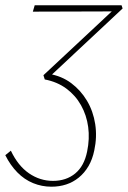

<svg xmlns="http://www.w3.org/2000/svg" viewBox="-58 -416 483 725"><path d="M136 289Q100 289 67 275.5Q34 262 7.5 235Q-19 208 -38 170L-17 153Q10 210 51.5 238.5Q93 267 142 267Q192 267 226 239Q260 211 271 156Q281 108 275 63.5Q269 19 248 -18.5Q227 -56 192.5 -81.5Q158 -107 111 -116L106 -132L377 -385L386 -373L66 -372L73 -396H401L405 -384L128 -125L127 -137Q175 -129 211 -102Q247 -75 270.5 -35.5Q294 4 301.5 52.5Q309 101 298 152Q291 186 276 211.5Q261 237 239.5 254.5Q218 272 192 280.5Q166 289 136 289Z"/></svg>

Font: Ysabeau Office Thin
Style: Italic
Weight: 250
Italic angle: -12°
Designer: Christian Thalmann (Catharsis Fonts)
Version: Version 2.001;gftools[0.9.30]; featfreeze: tnum,lnum,ss02